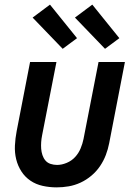

<svg xmlns="http://www.w3.org/2000/svg" viewBox="-20 -798 590 830"><path d="M225 12Q194 12 164.5 5.5Q135 -1 111.5 -17Q88 -33 72.5 -57Q57 -81 50 -109.5Q43 -138 44.5 -169Q46 -200 52 -231L110 -530H224L162 -213Q159 -198 158 -183.5Q157 -169 158 -155Q159 -141 163.5 -127.5Q168 -114 176.5 -104Q185 -94 198.5 -89.5Q212 -85 227 -85Q247 -85 268.5 -94Q290 -103 305 -119.5Q320 -136 328.5 -156.5Q337 -177 341 -197L406 -530H520L452 -179Q447 -153 437.5 -128Q428 -103 412.5 -80Q397 -57 375 -38.5Q353 -20 328 -8.5Q303 3 277 7.5Q251 12 225 12ZM434 -587 304 -722 379 -778 496 -633ZM251 -587 121 -722 196 -778 313 -633Z"/></svg>

Font: Lode
Style: Bold Italic
Weight: 700
Italic angle: -11°
Monospace: yes
Designer: Belleve Invis
Foundry: Belleve Invis
Version: Version 29.2.0; ttfautohint (v1.8.3)